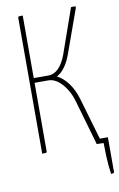

<svg xmlns="http://www.w3.org/2000/svg" viewBox="-95 -752 597 964"><g transform="rotate(-10 204.0 -270.0)"><path d="M391 160Q384 112 382.5 67.5Q381 23 381 1L346 0L282 -222Q271 -263 252 -293Q233 -323 210 -340Q187 -357 162 -357H92V-10Q92 -5 91 -3Q90 -1 85 -0.5Q80 0 68 0V-690Q68 -695 69 -697Q70 -699 75 -699.5Q80 -700 92 -700V-381H167Q196 -381 219 -404.5Q242 -428 258 -471L338 -699Q342 -700 345.5 -700Q349 -700 353 -700Q362 -700 362 -696.5Q362 -693 359 -685L280 -465Q267 -430 248.5 -405Q230 -380 208 -369Q241 -352 266 -317Q291 -282 305 -233L366 -24H407V154Q407 158 401 159Q395 160 391 160Z"/></g></svg>

Font: Yanone Kaffeesatz ExtraLight
Style: Regular
Weight: 200
Designer: Yanone (Cyrillic: Daniel Pouzeot, Huerta Tipografica, and Cyreal)
Foundry: Yanone
Version: Version 2.003